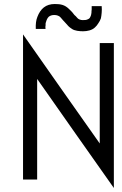

<svg xmlns="http://www.w3.org/2000/svg" viewBox="-20 -894 607 956"><path d="M158.2 -750H207C206.1 -752.9 206.1 -755.9 206.1 -758.8C206.1 -761.7 206.1 -764.6 207 -767.6V-776.4C207 -779.3 208 -781.2 209 -784.2C211.9 -794.9 215.8 -803.7 222.7 -810.5C229.5 -816.4 239.3 -819.3 250 -819.3C256.8 -819.3 262.7 -818.4 267.6 -816.4C273.4 -814.5 278.3 -811.5 282.2 -806.6L293.9 -793C297.9 -788.1 301.8 -784.2 306.6 -779.3C316.4 -767.6 324.2 -758.8 336.9 -751C350.6 -740.2 377 -738.3 393.6 -738.3C414.1 -738.3 438.5 -743.2 453.1 -757.8C460 -763.7 464.8 -770.5 469.7 -778.3C474.6 -785.2 479.5 -793.9 482.4 -802.7C484.4 -811.5 485.4 -821.3 486.3 -831.1C487.3 -841.8 487.3 -852.5 486.3 -863.3H436.5V-845.7C435.5 -840.8 435.5 -835.9 435.5 -832C434.6 -827.1 434.6 -823.2 433.6 -820.3C432.6 -817.4 432.6 -815.4 431.6 -814.5C429.7 -808.6 425.8 -800.8 418.9 -798.8C411.1 -793.9 400.4 -793.9 391.6 -793.9C381.8 -793.9 369.1 -797.9 363.3 -806.6C359.4 -811.5 355.5 -815.4 350.6 -819.3C346.7 -824.2 342.8 -829.1 338.9 -834C334 -838.9 329.1 -843.8 324.2 -848.6C302.7 -870.1 282.2 -874 252.9 -874C208 -874 181.6 -850.6 166 -809.6C159.2 -793 157.2 -772.5 158.2 -750ZM165 -501C228.5 -410.2 292 -320.3 355.5 -229.5L546.9 42V-679.7H476.6V-179.7L285.2 -451.2C221.7 -542 158.2 -631.8 94.7 -722.7V0H165Z"/></svg>

Font: My Font
Style: Regular
Weight: 400
Designer: Alfredo Marco Pradil
Version: Version 0.001